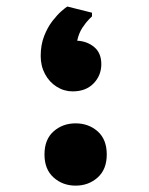

<svg xmlns="http://www.w3.org/2000/svg" viewBox="-20 -578 468 603"><path d="M208.2 -291Q181.2 -291 158.1 -305.6Q134.9 -320.1 121.4 -345.4Q107.8 -370.7 107.8 -402.3Q107.8 -437.1 118.7 -464.9Q129.6 -492.7 144.8 -512.2Q160 -531.7 173.3 -543.3Q186.6 -554.8 191.4 -557.5L268.9 -538.1V-526.6Q268.9 -526.6 259.6 -517.4Q250.3 -508.2 239 -491.3Q227.7 -474.4 222.4 -450.2Q254.3 -448.5 276.3 -429.8Q298.2 -411.1 298.2 -376.6Q298.2 -341.1 274 -316.1Q249.8 -291 208.2 -291ZM119.7 -92.8Q119.7 -140.1 148.3 -165.4Q176.8 -190.6 217.5 -190.6Q258.2 -190.6 286.8 -165.4Q315.3 -140.1 315.3 -92.8Q315.3 -46.2 286.8 -20.6Q258.2 5 217.5 5Q176.8 5 148.3 -20.6Q119.7 -46.2 119.7 -92.8Z"/></svg>

Font: Kufam
Style: Regular
Weight: 400
Designer: Wael Morcos, Artur Schmal
Foundry: Original Type
Version: Version 1.301; ttfautohint (v1.8.3)